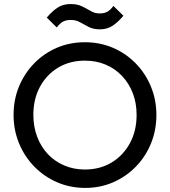

<svg xmlns="http://www.w3.org/2000/svg" viewBox="-20 -911 834 941"><path d="M398 10Q324 10 260.1 -17.6Q196.2 -45.2 148.2 -94.4Q100.2 -143.5 73.4 -208.5Q46.5 -273.5 46.5 -348Q46.5 -422.8 73.2 -487.2Q100 -551.8 147.6 -600.6Q195.2 -649.5 258.6 -676.8Q322 -704 396 -704Q470 -704 533.5 -676.8Q597 -649.5 644.9 -600.6Q692.8 -551.8 719.6 -486.8Q746.5 -421.8 746.5 -347Q746.5 -272.5 719.8 -207.5Q693 -142.5 645.4 -93.9Q597.8 -45.2 534.5 -17.6Q471.2 10 398 10ZM396 -80.2Q470.5 -80.2 527.4 -114.8Q584.2 -149.2 616.9 -209.6Q649.5 -270 649.5 -348Q649.5 -406 630.8 -454.5Q612 -503 578 -538.9Q544 -574.8 497.9 -594.2Q451.8 -613.8 396 -613.8Q322.2 -613.8 265.4 -579.8Q208.5 -545.8 176 -485.9Q143.5 -426 143.5 -348Q143.5 -290 162.2 -240.6Q181 -191.2 214.6 -155.6Q248.2 -120 294.8 -100.1Q341.2 -80.2 396 -80.2ZM469.5 -767.2Q437.2 -767.2 414.6 -779Q392 -790.8 372.1 -802Q352.2 -813.2 327.5 -813.2Q301.8 -813.2 286.8 -803.9Q271.8 -794.5 258.2 -776.5L209.2 -824.8Q234.5 -855 261.4 -873.1Q288.2 -891.2 326 -891.2Q359 -891.2 381.9 -880Q404.8 -868.8 424.8 -857Q444.8 -845.2 468 -845.2Q493.2 -845.2 508.1 -854.6Q523 -864 535.8 -882L584.8 -833.8Q559.5 -803.5 532.8 -785.4Q506 -767.2 469.5 -767.2Z"/></svg>

Font: Marine Company Thin
Style: Regular
Weight: 100
Designer: Rodrigo Fuenzalida
Foundry: fragTYPE
Version: Version 1.000